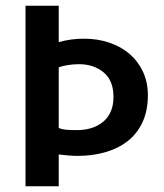

<svg xmlns="http://www.w3.org/2000/svg" viewBox="-20 -650 574 670"><path d="M69 -630H185V-503Q227 -515 273 -515Q321 -515 362 -501Q403 -487 432.5 -461.5Q462 -436 479 -399.5Q496 -363 496 -318Q496 -264 477.5 -224Q459 -184 426 -158Q393 -132 348 -119Q303 -106 251 -106Q237 -106 218 -107.5Q199 -109 185 -111V0H69ZM185 -203Q199 -198 213.5 -197Q228 -196 248 -196Q306 -196 341 -226Q376 -256 376 -312Q376 -369 341.5 -397.5Q307 -426 256 -426Q236 -426 217 -423Q198 -420 185 -415Z"/></svg>

Font: Mukta Vaani SemiBold
Style: Regular
Weight: 600
Designer: Noopur Datye, Girish Dalvi, Yashodeep Gholap, Pallavi Karambelkar
Foundry: Ek Type
Version: Version 2.538;PS 1.000;hotconv 16.6.51;makeotf.lib2.5.65220;